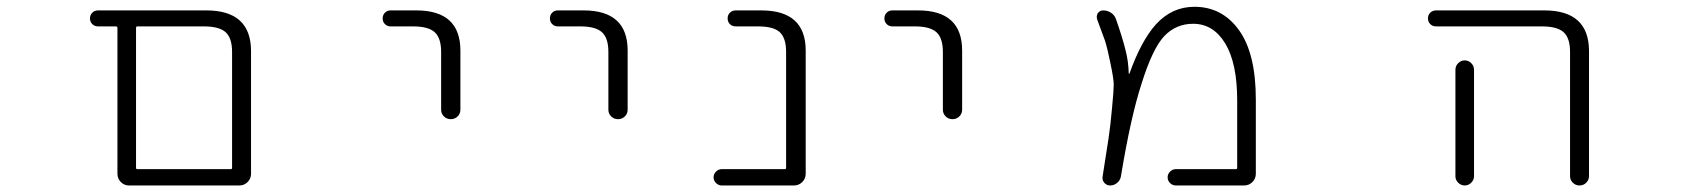

<svg xmlns="http://www.w3.org/2000/svg" viewBox="-20 -576 5040 574"><path d="M381.8 -21.5H365.2Q351.6 -21.5 341.3 -31.7Q331.1 -42 331.1 -56.6V-492.2Q331.1 -497.1 326.2 -497.1H273.4Q262.7 -497.1 255.9 -503.9Q249 -510.7 249 -521Q249 -531.2 255.9 -538.1Q262.7 -544.9 273.4 -544.9H596.7Q729.5 -544.9 730.5 -424.8V-56.6Q730.5 -42 720.2 -31.7Q710 -21.5 695.3 -21.5ZM673.8 -420.9Q673.8 -461.9 654.8 -479.5Q635.7 -497.1 588.9 -497.1H390.6Q386.7 -497.1 386.7 -492.2V-74.2Q386.7 -70.3 390.6 -70.3H669.9Q673.8 -70.3 673.8 -74.2Z M1147.5 -497.1Q1137.7 -497.1 1130.9 -503.9Q1124 -510.7 1124 -521Q1124 -531.2 1130.9 -538.1Q1137.7 -544.9 1147.5 -544.9H1224.6Q1356.4 -544.9 1356.4 -424.8V-248Q1356.4 -236.3 1348.1 -228Q1339.8 -219.7 1327.6 -219.7Q1315.4 -219.7 1307.1 -228Q1298.8 -236.3 1298.8 -248V-420.9Q1298.8 -461.9 1279.8 -479.5Q1260.7 -497.1 1214.8 -497.1Z M1647.5 -497.1Q1637.7 -497.1 1630.9 -503.9Q1624 -510.7 1624 -521Q1624 -531.2 1630.9 -538.1Q1637.7 -544.9 1647.5 -544.9H1724.6Q1856.4 -544.9 1856.4 -424.8V-248Q1856.4 -236.3 1848.1 -228Q1839.8 -219.7 1827.6 -219.7Q1815.4 -219.7 1807.1 -228Q1798.8 -236.3 1798.8 -248V-420.9Q1798.8 -461.9 1779.8 -479.5Q1760.7 -497.1 1714.8 -497.1Z M2330.1 -420.9Q2330.1 -461.9 2311.5 -479.5Q2293 -497.1 2246.1 -497.1H2179.7Q2168.9 -497.1 2162.1 -503.9Q2155.3 -510.7 2155.3 -521Q2155.3 -531.2 2162.1 -538.1Q2168.9 -544.9 2179.7 -544.9H2255.9Q2388.7 -544.9 2388.7 -424.8V-56.6Q2388.7 -42 2378.4 -31.7Q2368.2 -21.5 2353.5 -21.5H2137.7Q2127.9 -21.5 2120.6 -28.8Q2113.3 -36.1 2113.3 -45.9Q2113.3 -55.7 2120.6 -63Q2127.9 -70.3 2137.7 -70.3H2326.2Q2330.1 -70.3 2330.1 -74.2Z M2647.5 -497.1Q2637.7 -497.1 2630.9 -503.9Q2624 -510.7 2624 -521Q2624 -531.2 2630.9 -538.1Q2637.7 -544.9 2647.5 -544.9H2724.6Q2856.4 -544.9 2856.4 -424.8V-248Q2856.4 -236.3 2848.1 -228Q2839.8 -219.7 2827.6 -219.7Q2815.4 -219.7 2807.1 -228Q2798.8 -236.3 2798.8 -248V-420.9Q2798.8 -461.9 2779.8 -479.5Q2760.7 -497.1 2714.8 -497.1Z M3495.1 -21.5Q3485.4 -21.5 3478 -28.8Q3470.7 -36.1 3470.7 -45.9Q3470.7 -55.7 3478 -63Q3485.4 -70.3 3495.1 -70.3H3673.8Q3678.7 -70.3 3678.7 -74.2V-275.4Q3678.7 -386.7 3643.1 -445.8Q3607.4 -504.9 3546.9 -504.9Q3496.1 -504.9 3460.9 -468.3Q3425.8 -431.6 3392.6 -325.2Q3360.4 -226.6 3331.1 -48.8Q3329.1 -37.1 3319.8 -29.3Q3310.5 -21.5 3298.8 -21.5Q3288.1 -21.5 3281.2 -29.8Q3274.4 -38.1 3276.4 -48.8Q3289.1 -127.9 3293.9 -161.1Q3299.8 -199.2 3304.7 -254.9Q3309.6 -305.7 3309.6 -323.2Q3309.6 -339.8 3299.8 -386.7Q3291 -430.7 3283.2 -455.1Q3276.4 -473.6 3259.8 -518.6Q3258.8 -522.5 3258.8 -525.4Q3258.8 -531.2 3261.7 -536.1Q3267.6 -544.9 3278.3 -544.9Q3291 -544.9 3301.8 -537.6Q3312.5 -530.3 3316.4 -518.6Q3335.9 -462.9 3344.7 -426.8Q3353.5 -393.6 3354.5 -355.5Q3354.5 -355.5 3355 -355.5Q3355.5 -355.5 3356.4 -355.5Q3391.6 -454.1 3435.5 -502.9Q3483.4 -555.7 3550.8 -555.7Q3633.8 -555.7 3684.1 -485.8Q3734.4 -416 3734.4 -278.3V-56.6Q3734.4 -42 3724.1 -31.7Q3713.9 -21.5 3699.2 -21.5Z M4273.4 -497.1Q4262.7 -497.1 4255.9 -503.9Q4249 -510.7 4249 -521Q4249 -531.2 4255.9 -538.1Q4262.7 -544.9 4273.4 -544.9H4596.7Q4729.5 -544.9 4730.5 -424.8V-49.8Q4730.5 -38.1 4722.2 -29.8Q4713.9 -21.5 4702.1 -21.5Q4690.4 -21.5 4682.1 -29.8Q4673.8 -38.1 4673.8 -49.8V-420.9Q4673.8 -461.9 4654.8 -479.5Q4635.7 -497.1 4588.9 -497.1ZM4386.7 -367.2V-72.3V-48.8Q4386.7 -38.1 4378.4 -29.8Q4370.1 -21.5 4358.9 -21.5Q4347.7 -21.5 4339.4 -29.8Q4331.1 -38.1 4331.1 -48.8V-72.3V-367.2Q4331.1 -378.9 4339.4 -387.2Q4347.7 -395.5 4358.9 -395.5Q4370.1 -395.5 4378.4 -387.2Q4386.7 -378.9 4386.7 -367.2Z"/></svg>

Font: Rounded-L Mgen+ 1mn light
Style: Regular
Weight: 200
Designer: [Source Han Sans]
Ryoko NISHIZUKA  (kana & ideographs); Paul D. Hunt (Latin, Greek & Cyrillic); Wenlong ZHANG  (bopomofo
Version: Version 1.059.20150602